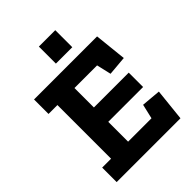

<svg xmlns="http://www.w3.org/2000/svg" viewBox="-238 -954 1068 1068"><g transform="rotate(-45 296.0 -419.5)"><path d="M266 -705H395V-839H266ZM541 0 561 -190 447 -200 427 -114H243V-270H517V-383H243V-536H421L441 -450L555 -460L535 -650H39V-536H109V-114H39V0Z"/></g></svg>

Font: Zilla Slab Bold
Style: Regular
Weight: 700
Designer: Typotheque.com
Foundry: Typotheque type foundry
Version: Version 1.3; 2018